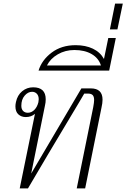

<svg xmlns="http://www.w3.org/2000/svg" viewBox="-20 -1051 705 1071"><path d="M175 -416Q154 -398 124 -398Q99 -398 82.5 -413Q66 -428 66 -458Q66 -469 69 -482Q77 -520 103.5 -542Q130 -564 165 -564Q235 -564 235 -497Q235 -479 231 -463L154 -83L434 -558H486Q552 -558 552 -495Q552 -476 546 -450L455 0H408L500 -453Q505 -480 505 -493Q505 -512 497 -520.5Q489 -529 470 -529H450L423 -483Q349 -360 249.5 -192.5Q150 -25 136 0H90ZM194 -480Q196 -492 196 -497Q196 -517 185.5 -528Q175 -539 159 -539Q136 -539 117.5 -517.5Q99 -496 99 -461Q99 -442 109 -432Q119 -422 135 -422Q155 -422 171 -437.5Q187 -453 194 -480Z M402 -799Q457 -799 498 -779.5Q539 -760 560 -722L584 -839H626L589 -657H195Q213 -716 268 -757.5Q323 -799 402 -799ZM543 -686Q530 -727 491 -749.5Q452 -772 395 -772Q344 -772 302.5 -748Q261 -724 242 -686Z M622 -1031H665L635 -887H593Z"/></svg>

Font: Trirong ExtraLight
Style: Italic
Weight: 275
Italic angle: -12°
Designer: Katatrad Team
Foundry: CadsonDemak
Version: Version 1.003